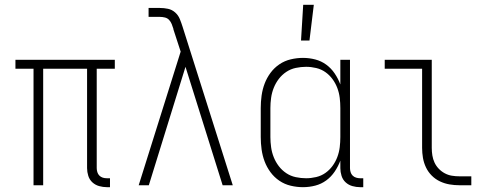

<svg xmlns="http://www.w3.org/2000/svg" viewBox="-20 -768 2040 796"><path d="M423 8Q407 8 391 3.5Q375 -1 363 -12Q351 -23 346 -39Q341 -55 341 -71V-483H159V0H119V-483H44V-520H456V-483H381V-71Q381 -63 383.5 -54.5Q386 -46 392 -40Q398 -34 406 -31.5Q414 -29 423 -29H436V8Z M555 0 729 -554 699 -646V-648Q696 -658 692 -668Q688 -678 681 -685.5Q674 -693 663.5 -695.5Q653 -698 643 -698H596V-735H643Q660 -735 676.5 -731.5Q693 -728 706 -716.5Q719 -705 725.5 -689Q732 -673 737 -657L945 0H903L749 -491L597 0Z M1228 -600 1237 -748H1281L1263 -600ZM1236 8Q1211 8 1185.5 2Q1160 -4 1138.5 -18.5Q1117 -33 1101.5 -54Q1086 -75 1077 -99Q1068 -123 1064.5 -148.5Q1061 -174 1061 -200V-320Q1061 -346 1064.5 -371.5Q1068 -397 1077 -421Q1086 -445 1101.5 -466Q1117 -487 1138.5 -501.5Q1160 -516 1185.5 -522Q1211 -528 1236 -528Q1262 -528 1287 -521.5Q1312 -515 1332.5 -500Q1353 -485 1367.5 -463.5Q1382 -442 1391 -418V-520H1431V-71Q1431 -63 1433.5 -54.5Q1436 -46 1442 -40Q1448 -34 1456.5 -31.5Q1465 -29 1473 -29H1486V8H1473Q1457 8 1441 3.5Q1425 -1 1413 -12Q1401 -23 1396 -39Q1391 -55 1391 -71V-102Q1382 -78 1367.5 -56.5Q1353 -35 1332.5 -20Q1312 -5 1287 1.5Q1262 8 1236 8ZM1249 -29Q1270 -29 1291 -34Q1312 -39 1329 -51Q1346 -63 1358.5 -80Q1371 -97 1378.5 -117Q1386 -137 1388.5 -158Q1391 -179 1391 -200V-320Q1391 -341 1388.5 -362Q1386 -383 1378.5 -403Q1371 -423 1358.5 -440Q1346 -457 1329 -469Q1312 -481 1291 -486Q1270 -491 1249 -491Q1228 -491 1206.5 -486.5Q1185 -482 1167 -470Q1149 -458 1136 -441Q1123 -424 1115 -404Q1107 -384 1104 -362.5Q1101 -341 1101 -320V-200Q1101 -179 1104 -157.5Q1107 -136 1115 -116Q1123 -96 1136 -79Q1149 -62 1167 -50Q1185 -38 1206.5 -33.5Q1228 -29 1249 -29Z M1885 0Q1864 0 1843.5 -3.5Q1823 -7 1804 -16Q1785 -25 1770 -40Q1755 -55 1746 -74Q1737 -93 1733.5 -113.5Q1730 -134 1730 -155V-483H1575V-520H1770V-155Q1770 -139 1772.5 -123.5Q1775 -108 1781.5 -94Q1788 -80 1799 -68.5Q1810 -57 1824 -49.5Q1838 -42 1853.5 -39.5Q1869 -37 1885 -37H1934V0Z"/></svg>

Font: Iosevka SS18 Extralight
Style: Regular
Weight: 200
Monospace: yes
Designer: Belleve Invis
Foundry: Belleve Invis
Version: Version 25.1.1; ttfautohint (v1.8.4)